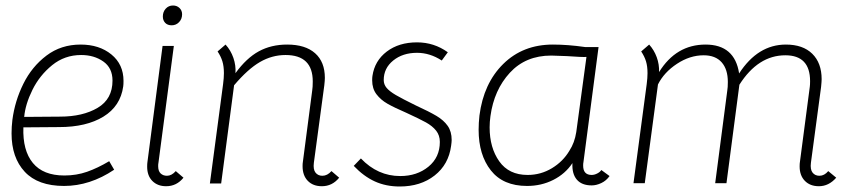

<svg xmlns="http://www.w3.org/2000/svg" viewBox="-20 -667 3124 698"><path d="M22 -182Q22 -206 25 -231Q34 -300 65 -362.5Q96 -425 149 -465Q202 -505 273 -505Q341 -505 385 -469Q429 -433 429 -373Q429 -360 428 -353Q418 -281 356 -243Q294 -205 195 -205L65 -204Q62 -120 99.5 -74.5Q137 -29 214 -29Q258 -29 296.5 -42.5Q335 -56 377 -81L395 -50Q307 9 213 9Q118 9 70 -42.5Q22 -94 22 -182ZM389 -374Q389 -420 355.5 -443.5Q322 -467 275 -467Q215 -467 169.5 -430Q124 -393 98 -340.5Q72 -288 68 -242L198 -243Q281 -243 335 -275Q389 -307 389 -374Z M555 -63Q555 -45 564 -36.5Q573 -28 587 -28Q604 -28 619 -45L647 -21Q622 10 584 10Q553 10 534 -9Q515 -28 515 -61Q515 -72 516 -78L571 -500H612L556 -75Q555 -71 555 -63ZM572 -607Q572 -624 582.5 -635.5Q593 -647 609 -647Q623 -647 632.5 -638Q642 -629 642 -615Q642 -598 631 -586.5Q620 -575 604 -575Q589 -575 580.5 -584Q572 -593 572 -607Z M1213 -21Q1188 10 1150 10Q1118 10 1099 -9.5Q1080 -29 1080 -63Q1080 -73 1081 -78L1115 -338Q1117 -350 1117 -371Q1117 -467 1018 -467Q969 -467 925 -441.5Q881 -416 831 -357L784 0H743L791 -361Q794 -384 794 -401Q794 -426 788.5 -444Q783 -462 771 -480L800 -505Q819 -484 828.5 -456.5Q838 -429 836 -401Q876 -456 921 -480.5Q966 -505 1024 -505Q1090 -505 1125.5 -473.5Q1161 -442 1161 -384Q1161 -375 1159 -357L1121 -75Q1118 -51 1127 -39.5Q1136 -28 1152 -28Q1170 -28 1185 -45Z M1266 -64 1292 -91Q1353 -27 1435 -27Q1496 -27 1537.5 -61Q1579 -95 1579 -151Q1579 -175 1565.5 -192Q1552 -209 1528.5 -222Q1505 -235 1457 -257Q1413 -276 1388.5 -290Q1364 -304 1348.5 -324.5Q1333 -345 1333 -375Q1333 -385 1334 -391Q1342 -446 1386 -479.5Q1430 -513 1496 -513Q1558 -513 1608 -477L1586 -447Q1543 -475 1496 -475Q1444 -475 1409.5 -447Q1375 -419 1375 -376Q1375 -360 1385.5 -347.5Q1396 -335 1419 -321.5Q1442 -308 1491 -284Q1541 -261 1567 -245.5Q1593 -230 1607.5 -209.5Q1622 -189 1622 -158Q1622 -151 1620 -137Q1611 -69 1560 -29Q1509 11 1433 11Q1383 11 1342.5 -7.5Q1302 -26 1266 -64Z M2196 -27Q2184 -10 2166 -1.5Q2148 7 2131 7Q2095 7 2077 -14Q2059 -35 2061 -74Q2035 -35 1991.5 -13Q1948 9 1896 9Q1809 9 1764.5 -47.5Q1720 -104 1720 -195Q1720 -220 1723 -247Q1738 -364 1809.5 -434.5Q1881 -505 1990 -505Q2044 -505 2107 -496H2156L2101 -77Q2100 -73 2100 -65Q2100 -31 2131 -31Q2141 -31 2151.5 -36.5Q2162 -42 2166 -49ZM2112 -460Q2096 -459 2041 -463L1984 -465Q1891 -465 1833.5 -402.5Q1776 -340 1763 -245Q1760 -224 1760 -204Q1760 -130 1795 -80.5Q1830 -31 1898 -31Q1946 -31 1986.5 -55.5Q2027 -80 2050 -119Q2069 -148 2075 -187Z M3020 -21Q2993 10 2957 10Q2925 10 2906 -9.5Q2887 -29 2887 -62Q2887 -73 2888 -78L2924 -352Q2925 -359 2925 -372Q2925 -466 2835 -466Q2736 -466 2668 -359L2621 -1H2580L2624 -338Q2626 -349 2626 -369Q2626 -415 2603.5 -440.5Q2581 -466 2538 -466Q2488 -466 2441 -435Q2394 -404 2372 -360L2324 -1H2283L2331 -361Q2334 -384 2334 -401Q2334 -426 2328.5 -444Q2323 -462 2311 -480L2340 -505Q2358 -485 2367.5 -459Q2377 -433 2376 -405Q2438 -505 2545 -505Q2651 -505 2667 -400Q2735 -505 2837 -505Q2899 -505 2933 -471.5Q2967 -438 2967 -379Q2967 -371 2965 -351L2928 -75Q2925 -51 2934 -39.5Q2943 -28 2959 -28Q2977 -28 2991 -45Z"/></svg>

Font: Bellota Light
Style: Italic
Weight: 300
Italic angle: -7.5°
Designer: Kemie Guaida
Foundry: Kemie Guaida
Version: Version 4.001